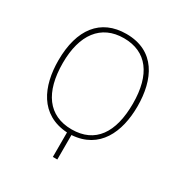

<svg xmlns="http://www.w3.org/2000/svg" viewBox="-170 -848 917 971"><g transform="rotate(30 288.5 -362.5)"><path d="M277 0H303V-143C460 -153 520 -284 520 -436C520 -591 458 -725 289 -725C139 -725 57 -619 57 -437C57 -287 115 -153 277 -143ZM289 -168C153 -168 83 -267 83 -437C83 -602 155 -700 289 -700C422 -700 493 -605 493 -436C493 -266 426 -168 289 -168Z"/></g></svg>

Font: Noto Sans Condensed Thin
Style: Regular
Weight: 100
Width: 3
Designer: Monotype Design Team
Foundry: Monotype Imaging Inc.
Version: Version 2.013